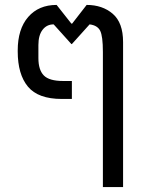

<svg xmlns="http://www.w3.org/2000/svg" viewBox="-20 -602 620 780"><path d="M398 158V-391Q398 -455 387 -477Q376 -499 344 -503L272 -423H270L198 -503Q170 -503 153 -481Q136 -459 136 -419V-366Q136 -318 158 -295.5Q180 -273 236 -273H272V-200H231Q135 -200 93.5 -250Q52 -300 52 -393V-397Q52 -484 94.5 -533Q137 -582 210 -582L270 -506H273L332 -582Q396 -582 438 -546Q480 -510 480 -431V158Z"/></svg>

Font: Anuphan
Style: Regular
Weight: 400
Designer: Mike Abbink, Paul van der Laan, Pieter van Rosmalen, Mint Tantisuwanna
Foundry: Bold Monday; Cadson Demak
Version: Version 3.002;hotconv 1.0.109;makeotfexe 2.5.65596